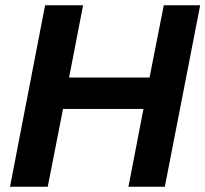

<svg xmlns="http://www.w3.org/2000/svg" viewBox="-20 -708 779 728"><path d="M605 0H467L524 -295H219L161 0H18L151 -688H295L242 -414H547L601 -688H739Z"/></svg>

Font: Libra Sans
Style: Bold Italic
Weight: 700
Italic angle: -12°
Foundry: Context Ltd
Version: Version 1.002